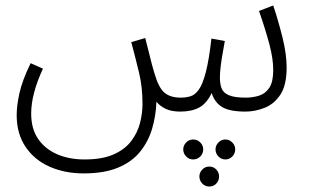

<svg xmlns="http://www.w3.org/2000/svg" viewBox="-20 -403 1135 702"><path d="M286 231Q217 231 161.5 206.5Q106 182 73.5 134Q41 86 41 18Q41 -16 51 -62Q61 -108 92 -172L137 -152Q94 -59 94 12Q94 68 119.5 105Q145 142 189 161Q233 180 289 180Q354 180 395.5 161.5Q437 143 460 112.5Q483 82 492 46.5Q501 11 501 -23Q501 -84 489 -134.5Q477 -185 460 -249L511 -264Q521 -226 526.5 -203Q532 -180 536 -165Q540 -150 545 -134Q560 -82 581.5 -64Q603 -46 641 -46Q660 -46 676.5 -51Q693 -56 707 -75.5Q721 -95 732.5 -139Q744 -183 753 -262L802 -253Q799 -235 794.5 -210.5Q790 -186 787 -161.5Q784 -137 784 -120Q784 -97 790 -80.5Q796 -64 816.5 -55Q837 -46 878 -46Q905 -46 928 -53.5Q951 -61 965 -82.5Q979 -104 979 -147Q979 -188 965 -241Q951 -294 927 -363L979 -383Q998 -326 1013 -265.5Q1028 -205 1028 -156Q1028 -92 1005.5 -57.5Q983 -23 948 -9Q913 5 877 5Q820 5 792.5 -11.5Q765 -28 754 -63Q736 -25 708.5 -10Q681 5 639 5Q607 5 586 -5Q565 -15 552 -31Q550 21 536 68Q522 115 492 152Q462 189 411.5 210Q361 231 286 231ZM804 180Q789 180 778.5 169Q768 158 768 143Q768 129 778.5 118Q789 107 804 107Q819 107 829.5 118Q840 129 840 143Q840 158 829.5 169Q819 180 804 180ZM686 180Q671 180 660.5 169Q650 158 650 143Q650 129 660.5 118Q671 107 686 107Q702 107 712.5 118Q723 129 723 143Q723 158 712.5 169Q702 180 686 180ZM745 279Q730 279 719.5 268Q709 257 709 242Q709 228 719.5 217Q730 206 745 206Q761 206 771 217Q781 228 781 242Q781 257 771 268Q761 279 745 279Z"/></svg>

Font: Noto Sans Arabic SemCond Light
Style: Regular
Weight: 300
Width: 4
Designer: Monotype Design Team, Nadine Chahine, Nizar Qandah and Khaled Hosny
Foundry: Monotype Imaging Inc.
Version: Version 2.012; ttfautohint (v1.8.4.7-5d5b)